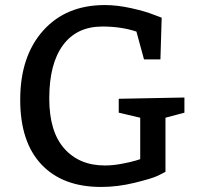

<svg xmlns="http://www.w3.org/2000/svg" viewBox="-20 -730 790 760"><path d="M635 -264V-50Q623 -43 601.5 -33Q580 -23 513 -6.5Q446 10 380 10Q228 10 144 -79Q60 -168 60 -335Q60 -507 150.5 -608.5Q241 -710 395 -710Q444 -710 500 -697.5Q556 -685 588 -672L620 -660L615 -495H550L520 -605Q460 -625 385 -625Q284 -625 229.5 -551.5Q175 -478 175 -340Q175 -209 234.5 -142Q294 -75 395 -75Q426 -75 461 -81.5Q496 -88 516 -94L535 -100V-264L450 -284V-339L710 -344V-284Z"/></svg>

Font: Bitter
Style: Regular
Weight: 400
Designer: Sol Matas
Foundry: Sol Matas
Version: Version 1.300;PS 001.300;hotconv 1.0.70;makeotf.lib2.5.58329